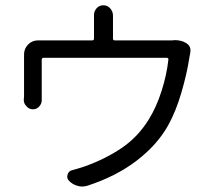

<svg xmlns="http://www.w3.org/2000/svg" viewBox="-20 -638 804 721"><path d="M626 -486.3Q630.9 -487.3 635.7 -487.3Q660.2 -487.3 676.8 -477.5Q695.3 -467.8 695.3 -448.2Q695.3 -444.3 694.3 -438.5Q693.4 -434.6 691.9 -426.3Q690.4 -418 690.4 -417Q681.6 -360.4 661.1 -290Q640.6 -219.7 611.3 -167Q570.3 -93.8 493.2 -34.7Q416 24.4 307.6 59.6Q297.9 62.5 288.1 62.5Q279.3 62.5 270.5 59.6Q252 54.7 238.3 40Q229.5 30.3 233.9 17.1Q238.3 3.9 251 1Q280.3 -6.8 299.8 -13.7Q377.9 -42 438 -83Q498 -124 538.1 -188.5Q567.4 -235.4 586.9 -296.9Q606.4 -358.4 612.3 -414.1Q613.3 -420.9 605.5 -420.9H144.5Q136.7 -420.9 136.7 -414.1V-274.4Q136.7 -269.5 136.7 -264.6Q137.7 -250 127.9 -238.8Q118.2 -227.5 103.5 -227.5Q88.9 -227.5 79.1 -239.3Q69.3 -249 69.3 -262.7L70.3 -277.3V-421.9V-433.6Q70.3 -455.1 85.4 -470.7Q100.6 -486.3 122.1 -486.3Q123 -486.3 124 -486.3Q136.7 -486.3 148.4 -486.3H326.2Q333 -486.3 333 -493.2V-560.5Q333 -569.3 333 -579.1Q332 -594.7 342.3 -606.4Q352.5 -618.2 368.2 -618.2Q383.8 -618.2 394 -606.4Q404.3 -594.7 404.3 -579.1Q404.3 -572.3 404.3 -560.5V-493.2Q404.3 -486.3 411.1 -486.3H598.6Q615.2 -486.3 626 -486.3Z"/></svg>

Font: Gen Jyuu Gothic P Normal
Style: Regular
Weight: 300
Designer: [Source Han Sans]
Ryoko NISHIZUKA  (kana & ideographs); Paul D. Hunt (Latin, Greek & Cyrillic); Wenlong ZHANG  (bopomofo
Version: Version 1.002.20150607